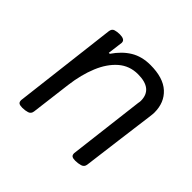

<svg xmlns="http://www.w3.org/2000/svg" viewBox="-129 -660 827 827"><g transform="rotate(45 284.5 -246.5)"><path d="M96 14Q82 14 75.5 10Q69 6 69 -6L126 -482Q128 -499 140.5 -503Q153 -507 170 -507Q184 -507 192.5 -502.5Q201 -498 201 -487L192 -417H198Q228 -461 266 -484Q304 -507 356 -507Q434 -507 473.5 -471Q513 -435 513 -374Q513 -371 512.5 -364Q512 -357 509.5 -338.5Q507 -320 502 -282Q497 -244 488.5 -178.5Q480 -113 467 -11Q465 5 450 9.5Q435 14 418 14Q405 14 398.5 10Q392 6 392 -6L434 -353Q436 -363 436 -368Q436 -441 346 -441Q295 -441 258 -409Q221 -377 198 -321.5Q175 -266 166 -195L143 -11Q141 5 127 9.5Q113 14 96 14Z"/></g></svg>

Font: Kite One
Style: Regular
Weight: 400
Designer: Eduardo Rodriguez Tunni
Foundry: Eduardo Rodriguez Tunni
Version: Version 1.002; ttfautohint (v1.8.4.7-5d5b);gftools[0.9.23]